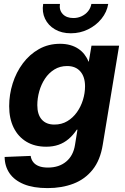

<svg xmlns="http://www.w3.org/2000/svg" viewBox="-20 -758 644 990"><path d="M225.6 211.9Q151.9 211.9 102.8 191.7Q53.7 171.4 29.1 135.3Q4.4 99.1 3.9 51.3L138.2 45.9Q140.6 64 151.1 77.6Q161.6 91.3 180.4 98.6Q199.2 106 227.1 106Q284.2 106 321 75.4Q357.9 44.9 366.7 -10.7L379.4 -89.4H376Q356.9 -61 333.7 -41.3Q310.5 -21.5 282 -11.5Q253.4 -1.5 218.3 -1.5Q159.2 -1.5 116.5 -27.1Q73.7 -52.7 50.5 -99.6Q27.3 -146.5 27.3 -210.4Q27.3 -270.5 45.4 -327.9Q63.5 -385.3 97.9 -431.4Q132.3 -477.5 180.9 -504.9Q229.5 -532.2 289.6 -532.2Q317.9 -532.2 341.6 -525.6Q365.2 -519 383.5 -506.8Q401.9 -494.6 415 -477.8Q428.2 -460.9 436 -440.9H438L451.7 -522.5H594.2L509.8 -11.7Q497.1 67.9 457.5 117.2Q418 166.5 358.4 189.2Q298.8 211.9 225.6 211.9ZM260.3 -115.7Q297.9 -115.7 326.9 -133.1Q356 -150.4 376.5 -179.2Q397 -208 407.7 -242.9Q418.5 -277.8 418.5 -313Q418.5 -361.8 394.3 -389.6Q370.1 -417.5 326.2 -417.5Q289.1 -417.5 260.3 -399.7Q231.4 -381.8 211.9 -352.3Q192.4 -322.8 182.4 -287.1Q172.4 -251.5 172.4 -215.8Q172.4 -167.5 195.3 -141.6Q218.3 -115.7 260.3 -115.7ZM345.2 -586.4Q297.9 -586.4 263.2 -606.7Q228.5 -627 212.2 -661.4Q195.8 -695.8 202.6 -737.8H289.1Q284.2 -706.1 303.5 -685.5Q322.8 -665 358.4 -665Q381.8 -665 401.6 -674.6Q421.4 -684.1 434.3 -700.2Q447.3 -716.3 451.2 -737.8H538.1Q531.2 -695.8 503.4 -661.4Q475.6 -627 434.3 -606.7Q393.1 -586.4 345.2 -586.4Z"/></svg>

Font: Inter 28pt
Style: Bold Italic
Weight: 700
Italic angle: -9.3988°
Designer: Rasmus Andersson
Foundry: rsms
Version: Version 4.001;git-66647c0bb